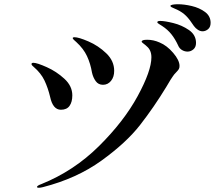

<svg xmlns="http://www.w3.org/2000/svg" viewBox="-20 -868 1040 908"><path d="M897 -745Q877 -776 860 -793Q843 -810 818 -822Q812 -825 804.5 -828Q797 -831 791.5 -834Q786 -837 786 -840Q786 -844 796.5 -846Q807 -848 821 -848Q851 -848 887 -839.5Q923 -831 949.5 -811.5Q976 -792 976 -760Q976 -740 964 -730Q952 -720 938 -720Q927 -720 916 -727Q905 -734 897 -745ZM822 -654Q808 -684 790.5 -706Q773 -728 747 -745Q740 -750 732 -754.5Q724 -759 724 -763Q724 -769 738 -769Q759 -769 799.5 -759Q840 -749 873.5 -726Q907 -703 907 -665Q907 -645 894.5 -634.5Q882 -624 867 -624Q853 -624 840.5 -631.5Q828 -639 822 -654ZM415 -525Q408 -567 391.5 -602.5Q375 -638 341 -669Q338 -672 331 -678Q324 -684 324 -688Q324 -692 332 -692Q352 -692 398.5 -672Q445 -652 482.5 -616Q520 -580 520 -533Q520 -504 505 -485.5Q490 -467 467 -467Q445 -467 432.5 -484.5Q420 -502 415 -525ZM155 16Q155 10 177 2Q330 -60 448 -177Q566 -294 631 -413.5Q696 -533 696 -597Q696 -631 674 -649Q668 -655 659 -661.5Q650 -668 650 -671Q650 -680 676 -680Q706 -680 735 -667Q769 -653 799 -618Q829 -583 829 -556Q829 -547 825.5 -541Q822 -535 814 -527Q802 -515 796 -505Q791 -499 767 -458Q708 -361 642.5 -277Q577 -193 460 -108.5Q343 -24 183 17Q171 20 163 20Q155 20 155 16ZM217 -410Q207 -452 190.5 -487Q174 -522 139 -552Q135 -555 132 -558.5Q129 -562 129 -565Q129 -571 138 -571Q155 -571 201 -550.5Q247 -530 284.5 -495.5Q322 -461 322 -417Q322 -386 309 -367.5Q296 -349 268 -349Q230 -349 217 -410Z"/></svg>

Font: Shippori Mincho SemiBold
Style: Regular
Weight: 600
Designer: FONTDASU
Foundry: FONTDASU / Google Inc. / but / Adobe
Version: Version 3.110; ttfautohint (v1.8.3)